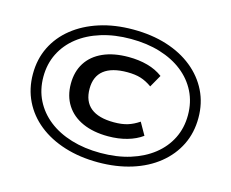

<svg xmlns="http://www.w3.org/2000/svg" viewBox="-101 -857 1216 1010"><g transform="rotate(15 507.0 -352.5)"><path d="M507 9Q408 9 325 -17Q242 -43 182 -91Q122 -139 89.5 -205.5Q57 -272 57 -352Q57 -433 89.5 -499Q122 -565 182 -613Q242 -661 324.5 -687.5Q407 -714 507 -714Q608 -714 690.5 -688Q773 -662 833 -613.5Q893 -565 925.5 -499Q958 -433 958 -353Q958 -272 925.5 -206Q893 -140 833 -91.5Q773 -43 690 -17Q607 9 507 9ZM523 -137Q443 -137 384.5 -163Q326 -189 294.5 -238Q263 -287 263 -354Q263 -420 293.5 -468Q324 -516 382 -542Q440 -568 521 -568Q577 -568 624.5 -555Q672 -542 708 -515L670 -448Q639 -470 608.5 -479.5Q578 -489 535 -489Q451 -489 408 -455Q365 -421 365 -354Q365 -285 407.5 -250.5Q450 -216 534 -216Q577 -216 608 -225.5Q639 -235 670 -256L708 -189Q674 -164 626.5 -150.5Q579 -137 523 -137ZM507 -42Q596 -42 668 -64.5Q740 -87 792 -128Q844 -169 872.5 -226Q901 -283 901 -353Q901 -423 872.5 -480Q844 -537 792 -578Q740 -619 668 -641Q596 -663 508 -663Q420 -663 347.5 -640.5Q275 -618 223 -577Q171 -536 142.5 -479Q114 -422 114 -352Q114 -282 142.5 -225Q171 -168 223 -127Q275 -86 347.5 -64Q420 -42 507 -42Z"/></g></svg>

Font: Nunito Sans 7pt Expanded SemiBold
Style: Regular
Weight: 600
Width: 7
Designer: Vernon Adams
Foundry: Vernon Adams
Version: Version 3.101;gftools[0.9.27]